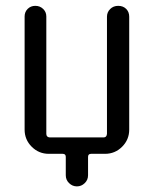

<svg xmlns="http://www.w3.org/2000/svg" viewBox="-20 -540 540 674"><path d="M151.4 0Q116.2 0 91.3 -24.9Q66.4 -49.8 66.4 -85V-482.4Q66.4 -498 77.1 -508.8Q87.9 -519.5 104 -519.5Q120.1 -519.5 131.3 -508.8Q142.6 -498 142.6 -482.4V-70.3Q142.6 -58.6 154.3 -57.6H343.8Q354.5 -57.6 355.5 -70.3V-481.4Q355.5 -497.1 366.7 -508.3Q377.9 -519.5 395 -519.5Q412.1 -519.5 422.9 -508.8Q433.6 -498 433.6 -481.4V-85Q433.6 -49.8 408.7 -24.9Q383.8 0 348.6 0H299.8Q289.1 0 289.1 10.7V75.2Q289.1 91.8 277.3 103Q265.6 114.3 250 114.3Q234.4 114.3 222.7 103Q210.9 91.8 210.9 75.2V10.7Q210.9 0 200.2 0Z"/></svg>

Font: Rounded-X Mgen+ 1mn regular
Style: Regular
Weight: 400
Designer: [Source Han Sans]
Ryoko NISHIZUKA  (kana & ideographs); Paul D. Hunt (Latin, Greek & Cyrillic); Wenlong ZHANG  (bopomofo
Version: Version 1.059.20150602